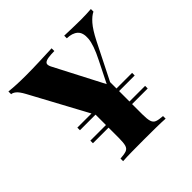

<svg xmlns="http://www.w3.org/2000/svg" viewBox="-178 -877 1044 1044"><g transform="rotate(-45 344.0 -354.5)"><path d="M572 -305V-285H151V-305ZM572 -205V-185H151V-205ZM659 -709V-689Q637 -679 612 -650.5Q587 -622 558 -565L374 -199H317L83 -632Q65 -665 50.5 -676.5Q36 -688 25 -688V-709Q53 -706 84.5 -704.5Q116 -703 153 -703Q200 -703 255 -705Q310 -707 357 -709V-688Q332 -688 311 -685Q290 -682 282 -673Q274 -664 284 -643L438 -346L399 -295L493 -483Q532 -560 535.5 -604.5Q539 -649 517 -668.5Q495 -688 454 -689V-709Q491 -708 520.5 -707Q550 -706 582 -706Q603 -706 623.5 -707Q644 -708 659 -709ZM452 -375V-106Q452 -70 457.5 -52Q463 -34 478.5 -28Q494 -22 525 -20V0Q497 -2 452 -2.5Q407 -3 362 -3Q314 -3 269 -2.5Q224 -2 198 0V-20Q230 -22 245.5 -28Q261 -34 266 -52Q271 -70 271 -106V-311L369 -249Z"/></g></svg>

Font: Playfair Display ExtraBold
Style: Regular
Weight: 800
Designer: Claus Eggers Sørensen
Foundry: Claus Eggers Sørensen
Version: Version 1.203